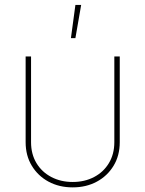

<svg xmlns="http://www.w3.org/2000/svg" viewBox="-20 -770 603 797"><path d="M281.7 7.8Q225.6 7.8 181.6 -15.9Q137.7 -39.6 112.1 -81.8Q86.4 -124 86.4 -179.7V-535.6H108.9V-179.7Q108.9 -130.4 131.3 -93Q153.8 -55.7 193.1 -35.2Q232.4 -14.6 281.7 -14.6Q331.5 -14.6 370.6 -35.2Q409.7 -55.7 432.1 -93Q454.6 -130.4 454.6 -179.7V-535.6H477.1V-179.7Q477.1 -124 451.4 -81.8Q425.8 -39.6 381.8 -15.9Q337.9 7.8 281.7 7.8ZM274.4 -611.8 293 -749.5H316.9L293 -611.8Z"/></svg>

Font: Inter 20pt Thin
Style: Regular
Weight: 250
Version: Version 4.001;git-66647c0bb